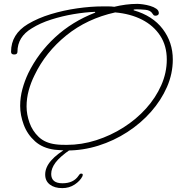

<svg xmlns="http://www.w3.org/2000/svg" viewBox="-20 -706 911 990"><path d="M325 70Q309 70 293.5 68.5Q278 67 262 66Q200 58 160.5 22.5Q121 -13 102.5 -62.5Q84 -112 84 -160Q84 -204 95.5 -246.5Q107 -289 126 -329Q177 -433 264.5 -514Q352 -595 471 -641L470 -645Q418 -643 359 -633Q300 -623 243.5 -605Q187 -587 144 -560Q70 -516 70 -439Q70 -425 53 -425Q37 -425 37 -439Q37 -530 124 -582Q176 -613 242 -633Q308 -653 378 -663Q448 -673 509 -673Q524 -673 539 -673Q554 -673 569 -671Q598 -678 628 -682Q658 -686 688 -686Q699 -686 717.5 -683.5Q736 -681 754.5 -675.5Q773 -670 786 -661Q799 -652 799 -638Q799 -632 794 -628.5Q789 -625 782 -625Q775 -625 772 -628Q769 -631 766 -636Q756 -653 730 -655.5Q704 -658 684 -658Q681 -658 677.5 -657.5Q674 -657 670 -657L669 -653Q767 -625 819 -556.5Q871 -488 871 -399Q871 -326 841 -257.5Q811 -189 758.5 -129.5Q706 -70 636.5 -25Q567 20 487.5 45Q408 70 325 70ZM324 41Q401 41 476 17Q551 -7 617 -49Q683 -91 733 -146.5Q783 -202 811.5 -266.5Q840 -331 840 -399Q840 -470 806 -522Q772 -574 712.5 -604.5Q653 -635 574 -642Q429 -610 322 -523.5Q215 -437 158 -318Q139 -280 128 -239.5Q117 -199 117 -157Q117 -116 132 -73.5Q147 -31 179.5 0Q212 31 266 38Q280 40 295 40.5Q310 41 324 41ZM405 203Q393 227 365 245.5Q337 264 301 264Q261 264 237 245.5Q213 227 213 194Q213 157 243.5 122Q274 87 332 54L344 64Q289 102 266.5 132Q244 162 244 191Q244 239 302 239Q359 239 385 200Q392 189 398 189Q406 189 406.5 193.5Q407 198 405 203Z"/></svg>

Font: Ms Madi
Style: Regular
Weight: 400
Designer: Robert E. Leuschke
Foundry: Robert E. Leuschke
Version: Version 1.010; ttfautohint (v1.8.3)